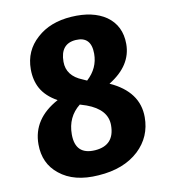

<svg xmlns="http://www.w3.org/2000/svg" viewBox="-85 -819 808 911"><g transform="rotate(-10 319.5 -363.5)"><path d="M580 -216Q580 -121 512 -57Q440 10 317 18Q198 27 128 -30Q61 -83 61 -176Q61 -299 187 -367Q133 -397 109 -440Q87 -480 87 -533Q87 -622 152 -680Q215 -738 319 -745Q424 -752 488 -708Q554 -661 554 -573Q554 -469 443 -401Q580 -339 580 -216ZM246 -541Q246 -473 321 -443L341 -434Q396 -484 396 -554Q396 -638 321 -633Q246 -628 246 -541ZM416 -206Q416 -282 318 -318L287 -328Q225 -279 225 -195Q225 -95 322 -102Q416 -109 416 -206Z"/></g></svg>

Font: Xiangcui Wave Sans Xiangcui Wave Sans
Style: Regular
Weight: 800
Width: 3
Version: Version 0.920;March 28, 2024;FontCreator 14.0.0.2814 64-bit